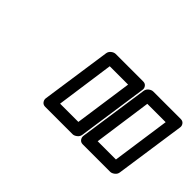

<svg xmlns="http://www.w3.org/2000/svg" viewBox="-55 -930 748 748"><g transform="rotate(45 319.0 -556.0)"><path d="M187 -411.1 229 -701.2Q230.5 -711.9 239.5 -719Q248.5 -726.1 257.8 -726.1H409.2Q419.9 -726.1 425.8 -718.3Q431.6 -710.4 430.2 -701.2L388.2 -411.1Q386.7 -400.4 377.4 -393.3Q368.2 -386.2 359.9 -386.2H209Q197.8 -386.2 191.9 -394Q186 -401.9 187 -411.1ZM241.2 -436H341.8L376 -675.8H274.9ZM394 -411.1 436 -701.2Q437.5 -711.9 446.5 -719Q455.6 -726.1 464.8 -726.1H616.2Q627 -726.1 632.8 -718.3Q638.7 -710.4 637.2 -701.2L595.2 -411.1Q593.8 -400.4 584.5 -393.3Q575.2 -386.2 566.9 -386.2H416Q404.8 -386.2 398.9 -394Q393.1 -401.9 394 -411.1ZM448.2 -436H548.8L583 -675.8H481.9Z"/></g></svg>

Font: Trueno ExtraBold Outline
Style: Italic
Weight: 800
Width: 6
Designer: Julieta Ulanovsky
Foundry: Julieta Ulanovsky
Version: Version 3.001b | FøM Fix